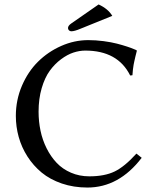

<svg xmlns="http://www.w3.org/2000/svg" viewBox="-20 -840 717 870"><path d="M426.8 -819.8Q469.7 -800.3 488.8 -768.1L345.2 -710Q317.4 -698.2 303.2 -698.2Q296.9 -698.2 292.5 -702.6Q288.1 -707 288.1 -712.9Q288.1 -723.6 303.2 -733.9ZM379.9 -658.2Q414.1 -658.2 449.2 -653.6Q484.4 -648.9 509.8 -642.3Q535.2 -635.7 555.9 -628.9Q576.7 -622.1 587.4 -617.2L598.1 -612.8L600.1 -609.9L593.8 -585L588.9 -563.5Q587.4 -557.6 585.4 -546.4Q583.5 -535.2 582.3 -524.7Q581.1 -514.2 580.1 -499L569.8 -498Q513.7 -610.8 366.2 -610.8Q340.3 -610.8 312.7 -601.8Q285.2 -592.8 256.6 -571.5Q228 -550.3 205.6 -519.5Q183.1 -488.8 168.9 -440.4Q154.8 -392.1 154.8 -334Q154.8 -289.6 163.6 -247.6Q172.4 -205.6 191.2 -168Q210 -130.4 236.8 -102.1Q263.7 -73.7 301.8 -57.4Q339.8 -41 384.8 -41Q454.1 -41 499.5 -63Q544.9 -85 598.1 -144L622.1 -125Q519 9.8 376 9.8Q313.5 9.8 260 -8.5Q206.5 -26.9 168.7 -58.1Q130.9 -89.4 104.2 -131.1Q77.6 -172.9 64.7 -219.5Q51.8 -266.1 51.8 -314.9Q51.8 -386.7 79.3 -451.2Q106.9 -515.6 152.3 -560.5Q197.8 -605.5 257.3 -631.8Q316.9 -658.2 379.9 -658.2Z"/></svg>

Font: Linux Biolinum G
Style: Regular
Weight: 400
Designer: Philipp H. Poll
Foundry: Philipp H. Poll
Version: Version 1.1.0 ; ttfautohint (v1.6)